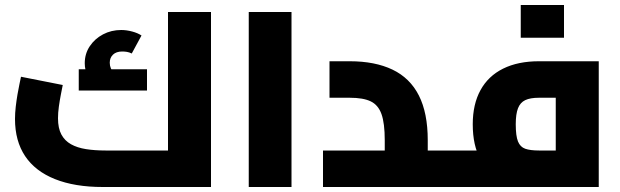

<svg xmlns="http://www.w3.org/2000/svg" viewBox="-20 -748 2481 768"><path d="M391 0Q279 0 200 -31.5Q121 -63 80.5 -123.5Q40 -184 40 -272Q40 -296 43 -321.5Q46 -347 50 -370.5Q54 -394 58 -412.5Q62 -431 64 -441L231 -408Q228 -393 223.5 -370Q219 -347 215.5 -322Q212 -297 212 -275Q212 -235 225.5 -210Q239 -185 264 -171Q289 -157 324 -151.5Q359 -146 402 -146H759L652 -57V-700H824V0ZM362 -399Q341 -424 330 -446.5Q319 -469 319 -495Q319 -533 339 -563Q359 -593 392 -610.5Q425 -628 465 -628Q486 -628 508.5 -622Q531 -616 546 -606L507 -534Q497 -539 487.5 -540.5Q478 -542 469 -542Q445 -542 432 -529.5Q419 -517 419 -497Q419 -485 423.5 -474.5Q428 -464 438 -453ZM295 -386V-471H568V-386Z M975 0V-700H1146V0Z M1691 0V-146H1795V0ZM1272 0V-146H1628L1519 -53V-187Q1519 -255 1506 -291.5Q1493 -328 1463 -342.5Q1433 -357 1379 -357H1298V-503H1379Q1480 -503 1550 -469.5Q1620 -436 1655.5 -366Q1691 -296 1691 -187V0ZM1795 0V-146Q1800 -146 1803.5 -141Q1807 -136 1809.5 -126.5Q1812 -117 1813.5 -103.5Q1815 -90 1815 -73Q1815 -56 1813.5 -42.5Q1812 -29 1809.5 -19.5Q1807 -10 1803.5 -5Q1800 0 1795 0Z M1795 0V-146H2236L2203 -118V-381L2232 -357H2136Q2101 -357 2081 -347.5Q2061 -338 2052 -315Q2043 -292 2043 -251Q2043 -204 2052 -182Q2061 -160 2081 -153Q2101 -146 2136 -146V-7Q2052 -7 1992.5 -32Q1933 -57 1902 -111Q1871 -165 1871 -251Q1871 -331 1902 -387.5Q1933 -444 1992.5 -473.5Q2052 -503 2136 -503H2375V0ZM1795 0Q1790 0 1786 -5Q1782 -10 1780 -19.5Q1778 -29 1776.5 -42.5Q1775 -56 1775 -73Q1775 -96 1777 -112Q1779 -128 1783.5 -137Q1788 -146 1795 -146ZM2063 -597V-728H2236V-597Z"/></svg>

Font: Cairo Play Black
Style: Regular
Weight: 900
Version: Version 3.119